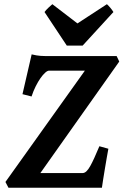

<svg xmlns="http://www.w3.org/2000/svg" viewBox="-20 -877 577 897"><path d="M168.5 -68.4H365.2Q375 -68.4 383.8 -76.7Q392.6 -85 401.6 -101.1Q410.6 -117.2 421.1 -140.4Q431.6 -163.6 444.3 -193.8L486.3 -182.1Q483.4 -166.5 479 -141.4Q474.6 -116.2 470.2 -89.6Q465.8 -63 461.9 -38.6Q458 -14.2 456.1 0H19.5L5.4 -26.9L376.5 -546.9H209Q201.7 -546.9 191.2 -537.6Q180.7 -528.3 169.2 -512Q157.7 -495.6 146.7 -473.6Q135.7 -451.7 127.4 -426.3L85 -437L127.9 -623Q140.1 -620.1 149.9 -618.4Q159.7 -616.7 169.4 -616Q179.2 -615.2 189.5 -615.2H524.9L537.1 -589.4ZM366.2 -664.1H292L188 -820.8Q194.8 -830.1 206.1 -840.8Q217.3 -851.6 224.6 -857.4L341.8 -767.6L479.5 -857.4Q482.4 -855 486.6 -850.6Q490.7 -846.2 495.1 -841.1Q499.5 -835.9 503.4 -830.6Q507.3 -825.2 509.8 -820.8Z"/></svg>

Font: Gentium Book Basic
Style: Bold Italic
Weight: 700
Italic angle: -8°
Designer: J. Victor Gaultney and Annie Olsen
Foundry: SIL International
Version: Version 1.102; 2013; Maintenance release